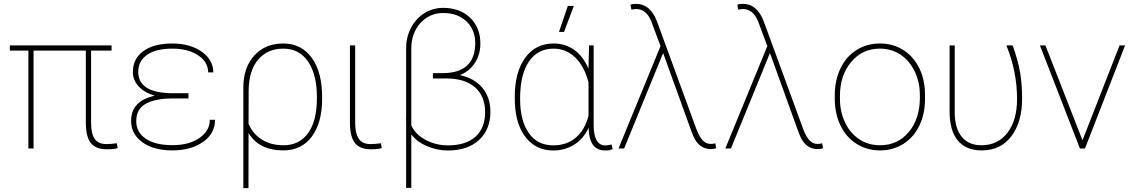

<svg xmlns="http://www.w3.org/2000/svg" viewBox="-20 -761 5806 984"><path d="M551.8 -528.3C551.8 -528.3 30.3 -528.3 30.3 -528.3C30.3 -528.3 30.3 -501.5 30.3 -501.5C30.3 -501.5 125.5 -501.5 125.5 -501.5C125.5 -501.5 125.5 0 125.5 0C125.5 0 151.9 0 151.9 0C151.9 0 151.9 -501.5 151.9 -501.5C151.9 -501.5 419.9 -501.5 419.9 -501.5C419.9 -501.5 419.9 -128.9 419.9 -128.9C419.9 -128.9 419.9 -128.9 419.9 -128.9C420.4 -83 428.7 -49.3 445.3 -28.3C461.9 -6.8 489.3 3.9 527.8 3.9C527.8 3.9 527.8 3.9 527.8 3.9C553.7 3.9 572.3 2 583 -2C583 -2 578.6 -26.9 578.6 -26.9C578.6 -26.9 578.6 -26.9 578.6 -26.9C558.1 -23.9 540.5 -22.5 526.4 -22.5C526.4 -22.5 526.4 -22.5 526.4 -22.5C497.6 -22.5 477.5 -31.2 465.3 -49.3C453.1 -67.4 446.8 -94.7 446.8 -132.3C446.8 -132.3 446.8 -501.5 446.8 -501.5C446.8 -501.5 551.8 -501.5 551.8 -501.5C551.8 -501.5 551.8 -528.3 551.8 -528.3Z M651.9 -141.6C651.9 -96.2 671.4 -59.6 710 -31.7C748.5 -3.9 799.8 9.8 863.8 9.8C863.8 9.8 863.8 9.8 863.8 9.8C926.3 9.8 978.5 -4.4 1020 -33.2C1061.5 -62 1082 -99.6 1082 -147C1082 -147 1055.2 -147 1055.2 -147C1055.2 -147 1055.2 -147 1055.2 -147C1055.2 -109.4 1037.6 -78.6 1002.4 -54.2C966.8 -29.3 920.9 -17.1 863.8 -17.1C863.8 -17.1 863.8 -17.1 863.8 -17.1C805.7 -17.1 760.3 -27.8 727.5 -49.8C694.8 -71.8 678.2 -101.6 678.2 -140.1C678.2 -140.1 678.2 -140.1 678.2 -140.1C678.2 -180.7 693.8 -210 725.1 -228C755.9 -246.1 800.8 -255.9 859.4 -256.3C859.4 -256.3 945.8 -256.3 945.8 -256.3C945.8 -256.3 945.8 -283.2 945.8 -283.2C945.8 -283.2 867.7 -283.2 867.7 -283.2C867.7 -283.2 867.7 -283.2 867.7 -283.2C748 -283.2 688.5 -319.8 688.5 -393.1C688.5 -393.1 688.5 -393.1 688.5 -393.1C688.5 -429.7 703.6 -459 733.9 -480C763.7 -501 807.1 -511.7 863.8 -511.7C863.8 -511.7 863.8 -511.7 863.8 -511.7C917 -511.7 960.9 -500.5 995.6 -477.5C1029.8 -454.6 1046.9 -425.3 1046.9 -390.1C1046.9 -390.1 1073.2 -390.1 1073.2 -390.1C1073.2 -390.1 1073.2 -390.1 1073.2 -390.1C1073.2 -432.6 1053.2 -468.3 1013.7 -496.1C973.6 -523.9 923.8 -538.1 863.8 -538.1C863.8 -538.1 863.8 -538.1 863.8 -538.1C799.8 -538.1 750 -524.9 714.4 -499C678.7 -472.7 661.1 -437 661.1 -391.6C661.1 -391.6 661.1 -391.6 661.1 -391.6C661.1 -363.8 670.9 -339.4 690.9 -317.9C710.9 -296.4 738.3 -280.8 773.4 -270.5C773.4 -270.5 773.4 -270.5 773.4 -270.5C692.4 -252.9 651.9 -210 651.9 -141.6C651.9 -141.6 651.9 -141.6 651.9 -141.6Z M1432.1 -538.1C1370.6 -538.1 1321.3 -518.1 1284.2 -477.5C1246.6 -437 1227.5 -382.3 1227.1 -313.5C1227.1 -313.5 1227.1 203.1 1227.1 203.1C1227.1 203.1 1253.4 203.1 1253.4 203.1C1253.4 203.1 1253.9 -79.6 1253.9 -79.6C1253.9 -79.6 1253.9 -79.6 1253.9 -79.6C1289.1 -20 1348.6 9.8 1432.6 9.8C1432.6 9.8 1432.6 9.8 1432.6 9.8C1494.1 9.8 1542.5 -13.7 1578.1 -61C1613.3 -108.4 1630.9 -172.9 1630.9 -254.4C1630.9 -254.4 1630.9 -261.7 1630.9 -261.7C1630.9 -261.7 1630.9 -261.7 1630.9 -261.7C1630.9 -348.6 1613.3 -416.5 1577.6 -465.3C1542 -513.7 1493.2 -538.1 1432.1 -538.1C1432.1 -538.1 1432.1 -538.1 1432.1 -538.1ZM1254.4 -296.9C1254.4 -296.9 1254.4 -296.9 1254.4 -296.9C1254.9 -364.7 1271 -417.5 1302.7 -455.1C1334.5 -492.7 1377.4 -511.7 1432.1 -511.7C1432.1 -511.7 1432.1 -511.7 1432.1 -511.7C1486.3 -511.7 1528.3 -489.7 1558.6 -445.8C1588.9 -401.4 1604 -341.3 1604 -264.6C1604 -264.6 1604 -256.8 1604 -256.8C1604 -256.8 1604 -256.8 1604 -256.8C1604 -180.2 1589.4 -121.1 1559.6 -79.6C1529.8 -37.6 1487.3 -16.6 1433.1 -16.6C1433.1 -16.6 1433.1 -16.6 1433.1 -16.6C1389.6 -16.6 1352.5 -26.4 1321.8 -45.9C1291 -64.9 1268.1 -92.3 1253.9 -127.4C1253.9 -127.4 1254.4 -296.9 1254.4 -296.9Z M1773.4 -528.3C1773.4 -528.3 1773.4 -128.9 1773.4 -128.9C1773.4 -128.9 1773.4 -128.9 1773.4 -128.9C1773.9 -83 1782.2 -49.3 1798.8 -28.3C1815.4 -6.8 1842.8 3.9 1881.3 3.9C1881.3 3.9 1881.3 3.9 1881.3 3.9C1907.2 3.9 1925.8 2 1936.5 -2C1936.5 -2 1932.1 -26.9 1932.1 -26.9C1932.1 -26.9 1932.1 -26.9 1932.1 -26.9C1911.6 -23.9 1894 -22.5 1879.9 -22.5C1879.9 -22.5 1879.9 -22.5 1879.9 -22.5C1851.6 -22.5 1831.5 -31.2 1819.3 -48.8C1807.1 -65.9 1800.8 -92.8 1800.3 -128.4C1800.3 -128.4 1800.3 -528.3 1800.3 -528.3C1800.3 -528.3 1773.4 -528.3 1773.4 -528.3Z M2251 -720.7C2216.8 -720.7 2185.1 -711.9 2156.2 -694.3C2127.4 -676.8 2104.5 -651.9 2087.4 -620.1C2070.3 -588.4 2061.5 -553.2 2061.5 -514.6C2061.5 -514.6 2061.5 -155.8 2061.5 -155.8C2061.5 -155.8 2060.5 -155.3 2060.5 -155.3C2060.5 -155.3 2061.5 -138.7 2061.5 -138.7C2061.5 -138.7 2061.5 201.7 2061.5 201.7C2061.5 201.7 2087.9 201.7 2087.9 201.7C2087.9 201.7 2087.9 -72.3 2087.9 -72.3C2087.9 -72.3 2087.9 -72.3 2087.9 -72.3C2106.9 -46.9 2133.3 -26.9 2168 -12.2C2202.1 2.9 2238.3 10.3 2275.9 10.3C2275.9 10.3 2275.9 10.3 2275.9 10.3C2342.8 10.3 2396 -7.8 2435.1 -43.5C2473.6 -79.1 2493.2 -127.4 2493.2 -188C2493.2 -188 2493.2 -188 2493.2 -188C2493.2 -237.3 2479.5 -278.3 2451.7 -311.5C2423.8 -344.2 2385.7 -365.7 2337.4 -376C2337.4 -376 2337.4 -376 2337.4 -376C2371.6 -390.1 2397.5 -412.1 2415.5 -440.9C2433.1 -469.7 2441.9 -502 2441.9 -538.1C2441.9 -538.1 2441.9 -538.1 2441.9 -538.1C2441.9 -592.3 2424.3 -636.7 2389.2 -670.4C2353.5 -704.1 2307.6 -720.7 2251 -720.7C2251 -720.7 2251 -720.7 2251 -720.7ZM2415.5 -540.5C2415.5 -437.5 2359.4 -386.2 2247.6 -386.2C2247.6 -386.2 2198.7 -386.2 2198.7 -386.2C2198.7 -386.2 2198.7 -358.9 2198.7 -358.9C2198.7 -358.9 2270 -358.9 2270 -358.9C2270 -358.9 2270 -358.9 2270 -358.9C2332.5 -358.4 2380.9 -343.3 2415 -313C2449.2 -282.7 2466.3 -240.2 2466.3 -186C2466.3 -186 2466.3 -186 2466.3 -186C2466.3 -131.8 2449.7 -90.3 2417 -60.5C2383.8 -30.8 2336.9 -16.1 2275.9 -16.1C2275.9 -16.1 2275.9 -16.1 2275.9 -16.1C2232.9 -16.1 2194.3 -25.9 2159.7 -44.9C2125 -64 2101.1 -88.4 2087.9 -119.1C2087.9 -119.1 2087.9 -512.2 2087.9 -512.2C2087.9 -512.2 2087.9 -512.2 2087.9 -512.2C2087.9 -564.9 2103.5 -608.4 2134.8 -643.1C2166 -677.2 2204.6 -694.3 2251 -694.3C2251 -694.3 2251 -694.3 2251 -694.3C2300.8 -694.3 2340.8 -680.2 2370.6 -651.4C2400.4 -622.6 2415.5 -585.9 2415.5 -540.5C2415.5 -540.5 2415.5 -540.5 2415.5 -540.5Z M2999 -528.3C2999 -528.3 2996.1 -417 2996.1 -417C2996.1 -417 2996.1 -408.7 2996.1 -408.7C2996.1 -408.7 2996.1 -408.7 2996.1 -408.7C2978 -450.7 2954.1 -482.9 2923.8 -504.9C2893.1 -526.9 2857.9 -538.1 2817.4 -538.1C2817.4 -538.1 2817.4 -538.1 2817.4 -538.1C2755.9 -538.1 2707.5 -513.7 2671.9 -465.3C2636.2 -416.5 2618.2 -349.6 2618.2 -264.6C2618.2 -264.6 2618.7 -232.9 2618.7 -232.9C2618.7 -232.9 2618.7 -232.9 2618.7 -232.9C2622.1 -157.2 2641.1 -97.7 2676.3 -54.7C2711.4 -11.2 2758.3 10.3 2816.4 10.3C2816.4 10.3 2816.4 10.3 2816.4 10.3C2856 10.3 2891.6 0 2923.3 -20C2954.6 -40 2979 -68.4 2996.6 -106C2996.6 -106 2996.6 -106 2996.6 -106C2998 -64.5 3006.3 -34.7 3020.5 -16.6C3034.7 1.5 3056.2 10.3 3084 10.3C3084 10.3 3084 10.3 3084 10.3C3098.6 10.3 3110.4 7.8 3119.6 3.4C3119.6 3.4 3114.3 -20.5 3114.3 -20.5C3114.3 -20.5 3114.3 -20.5 3114.3 -20.5C3100.1 -17.1 3089.8 -15.6 3082.5 -15.6C3082.5 -15.6 3082.5 -15.6 3082.5 -15.6C3043.9 -15.6 3023.9 -48.8 3022.5 -115.2C3022.5 -115.2 3022.5 -528.3 3022.5 -528.3C3022.5 -528.3 2999 -528.3 2999 -528.3ZM2645.5 -254.4C2645.5 -337.9 2660.6 -401.9 2690.9 -445.8C2721.2 -489.7 2763.2 -511.7 2816.9 -511.7C2816.9 -511.7 2816.9 -511.7 2816.9 -511.7C2859.4 -511.7 2896.5 -496.6 2927.7 -466.8C2959 -436.5 2981.9 -394 2996.1 -338.9C2996.1 -338.9 2996.1 -167.5 2996.1 -167.5C2996.1 -167.5 2996.1 -167.5 2996.1 -167.5C2983.4 -119.1 2961.9 -82 2931.2 -55.7C2900.4 -29.3 2861.8 -16.1 2815.9 -16.1C2815.9 -16.1 2815.9 -16.1 2815.9 -16.1C2761.2 -16.1 2719.2 -37.1 2689.9 -79.6C2660.2 -121.6 2645.5 -179.7 2645.5 -254.4C2645.5 -254.4 2645.5 -254.4 2645.5 -254.4ZM2844.7 -597.2C2844.7 -597.2 2870.6 -597.2 2870.6 -597.2C2870.6 -597.2 2920.9 -730.5 2920.9 -730.5C2920.9 -730.5 2890.1 -730.5 2890.1 -730.5C2890.1 -730.5 2844.7 -597.2 2844.7 -597.2Z M3238.8 -741.2C3226.6 -741.2 3217.3 -739.7 3211.4 -736.3C3211.4 -736.3 3215.8 -711.9 3215.8 -711.9C3215.8 -711.9 3239.3 -714.8 3239.3 -714.8C3239.3 -714.8 3239.3 -714.8 3239.3 -714.8C3274.4 -714.8 3300.8 -693.8 3317.9 -651.4C3317.9 -651.4 3365.2 -524.9 3365.2 -524.9C3365.2 -524.9 3149.9 0 3149.9 0C3149.9 0 3178.7 0 3178.7 0C3178.7 0 3378.4 -488.8 3378.4 -488.8C3378.4 -488.8 3382.8 -477.5 3382.8 -477.5C3382.8 -477.5 3520 -97.7 3520 -97.7C3520 -97.7 3531.2 -68.4 3531.2 -68.4C3531.2 -68.4 3531.2 -68.4 3531.2 -68.4C3550.3 -21 3580.6 2.9 3622.6 2.9C3622.6 2.9 3622.6 2.9 3622.6 2.9C3635.3 2.9 3644.5 1.5 3650.4 -2C3650.4 -2 3646 -26.9 3646 -26.9C3646 -26.9 3646 -26.9 3646 -26.9C3639.6 -24.4 3631.8 -23.4 3622.6 -23.4C3622.6 -23.4 3622.6 -23.4 3622.6 -23.4C3607.4 -23.4 3594.2 -28.8 3583 -40C3571.8 -50.8 3560.5 -70.3 3549.3 -98.6C3549.3 -98.6 3347.7 -649.4 3347.7 -649.4C3347.7 -649.4 3347.7 -649.4 3347.7 -649.4C3325.2 -710.4 3289.1 -741.2 3238.8 -741.2C3238.8 -741.2 3238.8 -741.2 3238.8 -741.2Z M3786.1 -741.2C3773.9 -741.2 3764.6 -739.7 3758.8 -736.3C3758.8 -736.3 3763.2 -711.9 3763.2 -711.9C3763.2 -711.9 3786.6 -714.8 3786.6 -714.8C3786.6 -714.8 3786.6 -714.8 3786.6 -714.8C3821.8 -714.8 3848.1 -693.8 3865.2 -651.4C3865.2 -651.4 3912.6 -524.9 3912.6 -524.9C3912.6 -524.9 3697.3 0 3697.3 0C3697.3 0 3726.1 0 3726.1 0C3726.1 0 3925.8 -488.8 3925.8 -488.8C3925.8 -488.8 3930.2 -477.5 3930.2 -477.5C3930.2 -477.5 4067.4 -97.7 4067.4 -97.7C4067.4 -97.7 4078.6 -68.4 4078.6 -68.4C4078.6 -68.4 4078.6 -68.4 4078.6 -68.4C4097.7 -21 4127.9 2.9 4169.9 2.9C4169.9 2.9 4169.9 2.9 4169.9 2.9C4182.6 2.9 4191.9 1.5 4197.8 -2C4197.8 -2 4193.4 -26.9 4193.4 -26.9C4193.4 -26.9 4193.4 -26.9 4193.4 -26.9C4187 -24.4 4179.2 -23.4 4169.9 -23.4C4169.9 -23.4 4169.9 -23.4 4169.9 -23.4C4154.8 -23.4 4141.6 -28.8 4130.4 -40C4119.1 -50.8 4107.9 -70.3 4096.7 -98.6C4096.7 -98.6 3895 -649.4 3895 -649.4C3895 -649.4 3895 -649.4 3895 -649.4C3872.6 -710.4 3836.4 -741.2 3786.1 -741.2C3786.1 -741.2 3786.1 -741.2 3786.1 -741.2Z M4258.3 -251C4258.3 -251 4258.3 -251 4258.3 -251C4258.8 -201.2 4268.6 -156.2 4288.1 -116.7C4307.6 -76.7 4335 -45.4 4370.6 -23.4C4405.8 -1.5 4445.8 9.8 4490.2 9.8C4534.7 9.8 4574.7 -1.5 4610.4 -23.9C4645.5 -46.4 4672.9 -77.6 4691.9 -117.7C4710.9 -157.7 4720.7 -203.1 4720.7 -253.9C4720.7 -253.9 4720.7 -277.3 4720.7 -277.3C4720.7 -277.3 4720.7 -277.3 4720.7 -277.3C4720.2 -327.6 4710.4 -372.6 4690.9 -412.6C4670.9 -452.6 4643.6 -483.4 4608.4 -505.4C4573.2 -527.3 4533.7 -538.1 4489.3 -538.1C4489.3 -538.1 4489.3 -538.1 4489.3 -538.1C4444.8 -538.1 4404.8 -526.9 4369.6 -504.4C4334 -481.9 4306.6 -450.7 4287.6 -410.6C4268.1 -370.1 4258.3 -324.7 4258.3 -274.4C4258.3 -274.4 4258.3 -251 4258.3 -251ZM4284.7 -269.5C4284.7 -269.5 4284.7 -269.5 4284.7 -269.5C4284.7 -339.4 4303.7 -397 4341.8 -442.9C4379.9 -488.8 4429.2 -511.7 4489.3 -511.7C4489.3 -511.7 4489.3 -511.7 4489.3 -511.7C4528.8 -511.7 4564 -501.5 4595.2 -481C4626 -460 4650.4 -431.2 4668 -394.5C4685.5 -357.9 4694.3 -317.9 4694.3 -274.4C4694.3 -274.4 4694.3 -259.3 4694.3 -259.3C4694.3 -259.3 4694.3 -259.3 4694.3 -259.3C4694.3 -188 4675.3 -129.9 4637.7 -84.5C4599.6 -39.1 4550.3 -16.6 4490.2 -16.6C4490.2 -16.6 4490.2 -16.6 4490.2 -16.6C4450.2 -16.6 4414.6 -26.9 4383.8 -47.4C4352.5 -67.9 4328.1 -96.7 4311 -133.3C4293.5 -169.9 4284.7 -210 4284.7 -253.9C4284.7 -253.9 4284.7 -269.5 4284.7 -269.5Z M4846.7 -528.3C4846.7 -528.3 4846.7 -189 4846.7 -189C4846.7 -189 4846.7 -189 4846.7 -189C4846.7 -124 4860.8 -74.7 4888.7 -41C4916.5 -7.3 4957 9.8 5010.7 9.8C5010.7 9.8 5010.7 9.8 5010.7 9.8C5075.7 9.8 5126.5 -14.2 5163.1 -62.5C5199.7 -110.8 5218.3 -174.8 5218.3 -255.4C5218.3 -255.4 5218.3 -255.4 5218.3 -255.4C5218.3 -303.7 5214.8 -347.7 5208.5 -387.2C5202.1 -426.8 5189 -474.1 5169.9 -528.3C5169.9 -528.3 5137.7 -528.3 5137.7 -528.3C5137.7 -528.3 5137.7 -528.3 5137.7 -528.3C5174.3 -439 5192.4 -347.2 5192.4 -253.9C5192.4 -253.9 5192.4 -253.9 5192.4 -253.9C5192.4 -181.6 5176.3 -124 5143.6 -81.1C5110.8 -38.1 5065.9 -16.6 5009.8 -16.6C5009.8 -16.6 5009.8 -16.6 5009.8 -16.6C4966.3 -16.6 4933.1 -30.8 4909.7 -59.1C4885.7 -87.4 4873.5 -128.9 4873 -183.1C4873 -183.1 4873 -528.3 4873 -528.3C4873 -528.3 4846.7 -528.3 4846.7 -528.3Z M5337.9 -528.3C5337.9 -528.3 5309.6 -528.3 5309.6 -528.3C5309.6 -528.3 5514.6 0 5514.6 0C5514.6 0 5540.5 0 5540.5 0C5540.5 0 5746.1 -528.3 5746.1 -528.3C5746.1 -528.3 5717.8 -528.3 5717.8 -528.3C5717.8 -528.3 5527.8 -42 5527.8 -42C5527.8 -42 5337.9 -528.3 5337.9 -528.3Z"/></svg>

Font: WOX
Style: Regular
Weight: 500
Designer: Google
Foundry: ""
Version: ""